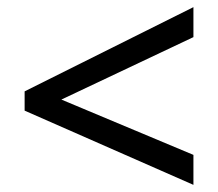

<svg xmlns="http://www.w3.org/2000/svg" viewBox="-20 -631 612 538"><path d="M522 -113 49 -321V-375L522 -611V-527L152 -352L522 -197Z"/></svg>

Font: Noto Sans Kayah Li Medium
Style: Regular
Weight: 500
Designer: Monotype Design Team, Sérgio Martins
Foundry: Monotype Imaging Inc.
Version: Version 2.002; ttfautohint (v1.8.4.7-5d5b)